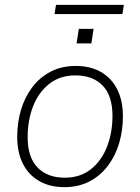

<svg xmlns="http://www.w3.org/2000/svg" viewBox="-20 -764 578 792"><path d="M245 8Q186 8 142 -17Q98 -42 74.5 -88.5Q51 -135 51 -200Q51 -258 66.5 -310.5Q82 -363 113 -404Q144 -445 189 -468.5Q234 -492 293 -492Q353 -492 396.5 -467Q440 -442 463.5 -395.5Q487 -349 487 -284Q487 -226 471.5 -173.5Q456 -121 425 -80Q394 -39 349 -15.5Q304 8 245 8ZM247 -31Q311 -31 355 -66Q399 -101 421.5 -159Q444 -217 444 -286Q444 -369 403.5 -411Q363 -453 291 -453Q227 -453 183 -418Q139 -383 116.5 -325.5Q94 -268 94 -198Q94 -116 134.5 -73.5Q175 -31 247 -31ZM205 -706 211 -744H491L485 -706ZM296 -585 305 -645H366L357 -585Z"/></svg>

Font: Nunito Sans 12pt ExtraLight
Style: Italic
Weight: 200
Italic angle: -9°
Designer: Vernon Adams
Foundry: Vernon Adams
Version: Version 3.101;gftools[0.9.27]